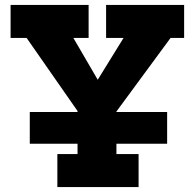

<svg xmlns="http://www.w3.org/2000/svg" viewBox="-20 -760 790 780"><path d="M673 -606 453 -307V-305H659V-176H453V-134H543V0H213V-134H295V-176H101V-305H295V-309L88 -606H23V-740H340V-606H278L377 -436L482 -606H411V-740H728V-606Z"/></svg>

Font: Arvo
Style: Bold
Weight: 700
Designer: Anton Koovit (Cyrillic Expansion: Cyreal)
Foundry: Anton Koovit, Yassin Baggar
Version: Version 3.000